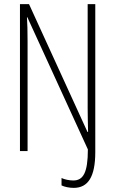

<svg xmlns="http://www.w3.org/2000/svg" viewBox="-20 -734 559 933"><path d="M338 179C408 179 443 125 443 5V-714H406V-208C406 -176 407 -136 408 -93H405L121 -714H77V0H114V-532C114 -585 113 -618 111 -650H113L407 -8C407 106 384 143 336 143C317 143 293 138 279 131V167C293 174 317 179 338 179Z"/></svg>

Font: Noto Sans Myanmar ExtraCondensed ExtraLight
Style: Regular
Weight: 200
Width: 2
Designer: Monotype Design Team
Foundry: Monotype Imaging Inc.
Version: Version 2.107